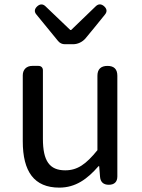

<svg xmlns="http://www.w3.org/2000/svg" viewBox="-20 -844 647 877"><path d="M516 -271V-498C516 -528 501 -543 471 -543C441 -543 425 -528 425 -498V-158C373 -94 334 -66 278 -66C206 -66 176 -109 176 -210V-523C176 -535 168 -543 156 -543H130H127C101 -543 84 -526 84 -500V-199C84 -60 136 13 251 13C325 13 379 -26 430 -85H433L437 -36C439 -12 453 0 477 0C502 0 516 -13 516 -38ZM412 -719 459 -777C470 -790 469 -803 456 -815C443 -827 429 -827 417 -815L305 -707H301L187 -816C175 -827 162 -826 150 -815C138 -804 135 -791 146 -778L245 -657C253 -647 264 -642 276 -642H302H314C335 -642 356 -652 370 -668Z"/></svg>

Font: GenSenRounded2 TW R
Style: Regular
Weight: 400
Version: Version 2.100;PS 2.1;hotconv 16.6.51;makeotf.lib2.5.65220 DE